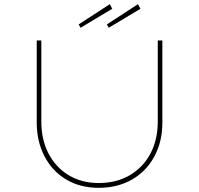

<svg xmlns="http://www.w3.org/2000/svg" viewBox="-20 -894 954 920"><path d="M453 6Q364 6 297 -34Q230 -74 193 -145.5Q156 -217 156 -307V-700H178V-312Q178 -224 213 -157.5Q248 -91 310 -54Q372 -17 453 -17Q537 -17 601 -54Q665 -91 700.5 -157.5Q736 -224 736 -312V-700H758V-306Q758 -216 720 -145Q682 -74 613 -34Q544 6 453 6ZM366 -761 357 -777 506 -874 518 -852ZM501 -761 492 -777 641 -874 653 -852Z"/></svg>

Font: Lexend Giga Thin
Style: Regular
Weight: 250
Version: Version 1.007